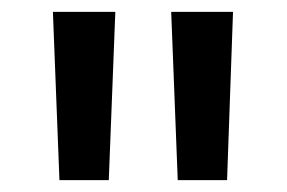

<svg xmlns="http://www.w3.org/2000/svg" viewBox="-20 -742 482 323"><path d="M80 -439 69 -722H174L163 -439ZM279 -439 268 -722H372L362 -439Z"/></svg>

Font: TikTok Sans 24pt Medium
Style: Regular
Weight: 500
Version: Version 4.000